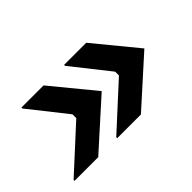

<svg xmlns="http://www.w3.org/2000/svg" viewBox="-58 -617 716 716"><g transform="rotate(-45 300.0 -258.5)"><path d="M20 -91.7V-96.7L190 -252.5V-272.5L73.3 -420V-425H190L328.3 -256.7L145 -91.7ZM245 -91.7V-96.7L415 -252.5V-272.5L298.3 -420V-425H415L553.3 -256.7L370 -91.7Z"/></g></svg>

Font: Familjen Grotesk
Style: Bold Italic
Weight: 700
Italic angle: -9.46201°
Designer: Anders Wikstroem, Jonas Baeckman, Matilda Gysing, Kristian Moeller
Foundry: Familjen STHLM AB
Version: Version 2.002; ttfautohint (v1.8.4.7-5d5b)